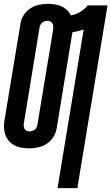

<svg xmlns="http://www.w3.org/2000/svg" viewBox="-25 -763 579 998"><path d="M274 215 410 -610Q396 -605 381.5 -601.5Q367 -598 352 -596Q352 -595 352 -594Q352 -593 351 -593L270 -98Q266 -74 253 -52Q240 -30 218.5 -16Q197 -2 173 3Q149 8 126 8Q106 8 86 4.5Q66 1 49.5 -8Q33 -17 20.5 -31.5Q8 -46 2 -64Q-4 -82 -4.5 -102Q-5 -122 -1 -142L81 -637Q84 -661 97.5 -683Q111 -705 132 -719Q153 -733 177 -738Q201 -743 224 -743Q243 -743 261 -740Q279 -737 295 -730Q311 -723 323.5 -711Q336 -699 343 -683Q368 -687 391 -700.5Q414 -714 431 -735H534L377 215ZM127 -80Q134 -80 141 -82Q148 -84 154 -88Q160 -92 163.5 -98.5Q167 -105 169 -112L251 -607Q252 -615 252 -623.5Q252 -632 248.5 -639.5Q245 -647 238 -651Q231 -655 223 -655Q216 -655 209 -653Q202 -651 196 -647Q190 -643 186.5 -636.5Q183 -630 181 -623L100 -128Q98 -120 98 -111.5Q98 -103 101.5 -95.5Q105 -88 112 -84Q119 -80 127 -80Z"/></svg>

Font: Iosevka SS04 Oblique
Style: Bold
Weight: 700
Italic angle: -9°
Monospace: yes
Designer: Belleve Invis
Foundry: Belleve Invis
Version: Version 19.0.0; ttfautohint (v1.8.4)